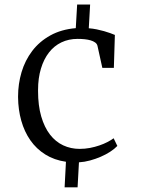

<svg xmlns="http://www.w3.org/2000/svg" viewBox="-20 -691 622 830"><path d="M265.1 8.3Q214.4 1 175.8 -23.2Q137.2 -47.4 111.3 -84.5Q85.4 -121.6 72 -169.2Q58.6 -216.8 58.1 -270.5Q58.1 -272.5 58.1 -273.9Q58.1 -328.1 73.2 -379.2Q88.4 -430.2 119.4 -470.9Q150.4 -511.7 197.5 -537.8Q244.6 -564 307.6 -569.3L313.5 -671.4H369.6L363.8 -568.8Q381.8 -567.4 398.4 -564Q415 -560.5 429.7 -556.4Q444.3 -552.2 456.3 -547.9Q468.3 -543.5 476.6 -540L472.2 -397.5H422.4L401.4 -492.7Q399.4 -501.5 391.4 -507.3Q383.3 -513.2 371.6 -516.6Q359.9 -520 345.2 -521.5Q330.6 -522.9 315.4 -522.9Q276.9 -522.9 245.4 -507.8Q213.9 -492.7 191.7 -464.1Q169.4 -435.5 157 -394.5Q144.5 -353.5 144.5 -301.8Q144.5 -299.3 144.5 -297.4Q144.5 -234.9 158.2 -187.7Q171.9 -140.6 196 -109.4Q220.2 -78.1 253.2 -62.7Q286.1 -47.4 324.2 -47.4Q347.2 -47.4 368.9 -51.5Q390.6 -55.7 409.7 -62.3Q428.7 -68.8 444.3 -76.9Q460 -85 471.2 -93.3L487.3 -60.1Q474.6 -46.9 456.1 -34.9Q437.5 -22.9 415.5 -13.4Q393.6 -3.9 369.4 2.7Q345.2 9.3 321.3 10.7L315.4 118.7H259.3Z"/></svg>

Font: MerriweatherLight
Style: Regular
Weight: 300
Designer: Eben Sorkin ( sorkintype@gmail.com )
Foundry: Eben Sorkin
Version: Version 1.055; ttfautohint (v1.4.1)